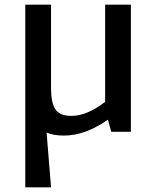

<svg xmlns="http://www.w3.org/2000/svg" viewBox="-20 -563 670 820"><path d="M539 -543V0H455L441 -52Q344 16 253 16Q208 16 179 3L198 237H88V-543H198V-187Q198 -123 217 -95.5Q236 -68 285 -68Q351 -68 429 -128V-543Z"/></svg>

Font: Martel Sans SemiBold
Style: Regular
Weight: 600
Designer: Dan Reynolds and Mathieu Réguer
Foundry: Dan Reynolds and Mathieu Réguer
Version: Version 1.002; ttfautohint (v1.1) -l 5 -r 5 -G 72 -x 0 -D la